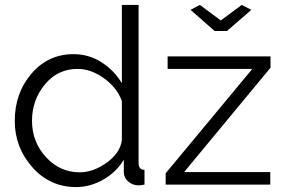

<svg xmlns="http://www.w3.org/2000/svg" viewBox="-20 -750 1153 780"><path d="M754 -710 792 -730 877 -667 962 -730 1001 -710 902 -624H852ZM653 0V-46L1005 -470H661V-521H1079V-475L728 -51H1078V0ZM289 10Q183 10 111.5 -70.5Q40 -151 40 -259Q40 -372 108 -451Q176 -530 278 -530Q341 -530 392.5 -497Q444 -464 475 -412V-730H543V-88Q543 -60 567 -60V0Q552 3 543 3Q519 3 501 -12.5Q483 -28 483 -50V-101Q452 -50 399 -20Q346 10 289 10ZM304 -50Q358 -50 412.5 -88.5Q467 -127 475 -179V-340Q455 -394 402.5 -432Q350 -470 295 -470Q214 -470 162 -406.5Q110 -343 110 -259Q110 -174 166.5 -112Q223 -50 304 -50Z"/></svg>

Font: Raleway
Style: Regular
Weight: 400
Designer: Matt McInerney, Pablo Impallari, Rodrigo Fuenzalida
Foundry: Matt McInerney, Pablo Impallari, Rodrigo Fuenzalida
Version: Version 1.000;PS 001.001;hotconv 1.0.56; ttfautohint (v1.5)